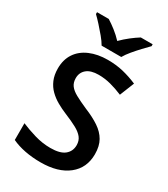

<svg xmlns="http://www.w3.org/2000/svg" viewBox="-228 -1040 1005 1151"><g transform="rotate(30 275.0 -464.5)"><path d="M507 -195Q507 -100 438 -45Q369 10 248 10Q190 10 139 0Q88 -10 48 -29V-145Q92 -126 146.5 -110Q201 -94 256 -94Q323 -94 354 -119.5Q385 -145 385 -187Q385 -218 368 -239.5Q351 -261 317.5 -279Q284 -297 233 -318Q199 -332 167.5 -350Q136 -368 111 -392.5Q86 -417 71.5 -451Q57 -485 57 -530Q57 -591 86 -634.5Q115 -678 168.5 -701Q222 -724 292 -724Q350 -724 399.5 -712Q449 -700 498 -679L458 -579Q415 -597 373.5 -608Q332 -619 289 -619Q235 -619 207 -595.5Q179 -572 179 -533Q179 -503 194 -482.5Q209 -462 241 -444.5Q273 -427 323 -405Q382 -381 423 -353.5Q464 -326 485.5 -288.5Q507 -251 507 -195ZM216 -779Q203 -802 180.5 -829Q158 -856 134.5 -882Q111 -908 92 -926V-939H173Q199 -923 228.5 -900Q258 -877 283 -850Q310 -877 339.5 -900Q369 -923 395 -939H477V-926Q459 -908 434.5 -882Q410 -856 387.5 -829Q365 -802 352 -779Z"/></g></svg>

Font: Noto Sans Sundanese SemiBold
Style: Regular
Weight: 600
Version: Version 2.003